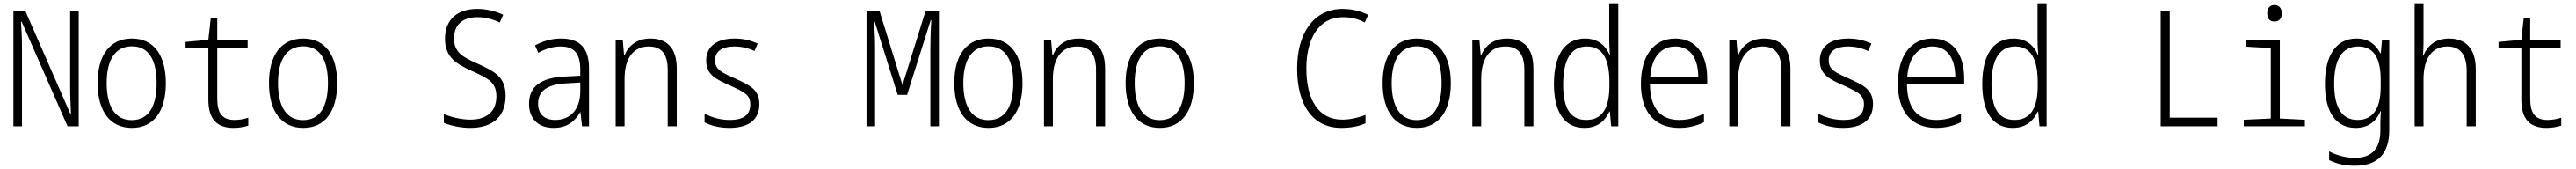

<svg xmlns="http://www.w3.org/2000/svg" viewBox="-20 -780 15940 1044"><path d="M63 0H116V-484C116 -548 113 -597 110 -646H114L398 0H467V-714H414V-232C414 -181 418 -117 419 -75H416L136 -714H63Z M796 10C931 10 1006 -93 1006 -266C1006 -436 934 -542 796 -542C663 -542 584 -443 584 -267C584 -93 661 10 796 10ZM795 -38C692 -38 640 -123 640 -267C640 -412 694 -494 796 -494C903 -494 949 -405 949 -267C949 -123 900 -38 795 -38Z M1425 10C1460 10 1490 4 1516 -4V-53C1489 -44 1460 -39 1431 -39C1351 -39 1324 -85 1324 -173V-483H1512V-532H1324V-669H1284L1269 -534L1128 -521V-483H1269V-165C1269 -45 1321 10 1425 10Z M1856 10C1991 10 2066 -93 2066 -266C2066 -436 1994 -542 1856 -542C1723 -542 1644 -443 1644 -267C1644 -93 1721 10 1856 10ZM1855 -38C1752 -38 1700 -123 1700 -267C1700 -412 1754 -494 1856 -494C1963 -494 2009 -405 2009 -267C2009 -123 1960 -38 1855 -38Z M2890 10C3025 10 3108 -58 3108 -188C3108 -306 3039 -339 2934 -387C2847 -426 2789 -453 2789 -543C2789 -630 2845 -674 2934 -674C2975 -674 3024 -664 3072 -641L3093 -689C3043 -712 2988 -725 2933 -725C2815 -725 2733 -665 2733 -540C2733 -424 2807 -384 2896 -343C3000 -296 3051 -272 3051 -185C3051 -95 2995 -41 2890 -41C2835 -41 2773 -56 2726 -75V-21C2770 -3 2831 10 2890 10Z M3405 10C3489 10 3538 -31 3569 -87H3571L3581 0H3624V-359C3624 -486 3564 -542 3451 -542C3390 -542 3339 -525 3290 -500L3310 -454C3356 -479 3402 -493 3448 -493C3526 -493 3570 -456 3570 -351V-312L3473 -307C3332 -300 3253 -249 3253 -139C3253 -45 3311 10 3405 10ZM3415 -39C3351 -39 3309 -72 3309 -140C3309 -221 3370 -259 3484 -265L3570 -270V-217C3570 -104 3509 -39 3415 -39Z M3789 0H3844V-292C3844 -424 3901 -493 3994 -493C4071 -493 4111 -448 4111 -348V0H4167V-356C4167 -484 4106 -542 4004 -542C3921 -542 3868 -498 3844 -439H3841L3833 -532H3789Z M4492 10C4616 10 4678 -44 4678 -137C4678 -229 4615 -255 4530 -294C4447 -331 4404 -349 4404 -407C4404 -464 4448 -493 4524 -493C4566 -493 4607 -484 4648 -465L4668 -511C4623 -531 4578 -542 4525 -542C4413 -542 4349 -492 4349 -406C4349 -317 4411 -290 4496 -252C4583 -212 4622 -195 4622 -136C4622 -76 4588 -39 4495 -39C4435 -39 4383 -55 4339 -78V-24C4375 -5 4429 10 4492 10Z M5341 0H5394V-485C5394 -544 5391 -602 5386 -655H5389L5534 -194H5592L5738 -655H5742C5738 -601 5736 -540 5736 -483V0H5789V-714H5707L5565 -259H5562L5421 -714H5341Z M6096 10C6231 10 6306 -93 6306 -266C6306 -436 6234 -542 6096 -542C5963 -542 5884 -443 5884 -267C5884 -93 5961 10 6096 10ZM6095 -38C5992 -38 5940 -123 5940 -267C5940 -412 5994 -494 6096 -494C6203 -494 6249 -405 6249 -267C6249 -123 6200 -38 6095 -38Z M6439 0H6494V-292C6494 -424 6551 -493 6644 -493C6721 -493 6761 -448 6761 -348V0H6817V-356C6817 -484 6756 -542 6654 -542C6571 -542 6518 -498 6494 -439H6491L6483 -532H6439Z M7156 10C7291 10 7366 -93 7366 -266C7366 -436 7294 -542 7156 -542C7023 -542 6944 -443 6944 -267C6944 -93 7021 10 7156 10ZM7155 -38C7052 -38 7000 -123 7000 -267C7000 -412 7054 -494 7156 -494C7263 -494 7309 -405 7309 -267C7309 -123 7260 -38 7155 -38Z M8278 10C8338 10 8386 0 8428 -18V-70C8386 -54 8337 -41 8283 -41C8136 -41 8062 -166 8062 -357C8062 -538 8137 -674 8288 -674C8332 -674 8380 -665 8423 -641L8445 -688C8397 -712 8344 -725 8287 -725C8102 -725 8005 -568 8005 -357C8005 -135 8099 10 8278 10Z M8746 10C8881 10 8956 -93 8956 -266C8956 -436 8884 -542 8746 -542C8613 -542 8534 -443 8534 -267C8534 -93 8611 10 8746 10ZM8745 -38C8642 -38 8590 -123 8590 -267C8590 -412 8644 -494 8746 -494C8853 -494 8899 -405 8899 -267C8899 -123 8850 -38 8745 -38Z M9089 0H9144V-292C9144 -424 9201 -493 9294 -493C9371 -493 9411 -448 9411 -348V0H9467V-356C9467 -484 9406 -542 9304 -542C9221 -542 9168 -498 9144 -439H9141L9133 -532H9089Z M9782 10C9867 10 9913 -37 9937 -91H9940L9948 0H9992V-760H9936V-537C9936 -507 9938 -474 9940 -443H9937C9915 -496 9868 -542 9787 -542C9664 -542 9594 -444 9594 -261C9594 -84 9662 10 9782 10ZM9794 -39C9694 -39 9651 -114 9651 -257C9651 -414 9701 -493 9798 -493C9897 -493 9937 -411 9937 -275V-248C9937 -119 9897 -39 9794 -39Z M10369 10C10425 10 10475 -2 10522 -25V-78C10471 -53 10426 -39 10370 -39C10251 -39 10190 -112 10188 -259H10542V-297C10542 -437 10478 -542 10345 -542C10207 -542 10132 -429 10132 -262C10132 -94 10213 10 10369 10ZM10487 -307H10190C10199 -428 10257 -493 10345 -493C10440 -493 10486 -416 10487 -307Z M10679 0H10734V-292C10734 -424 10791 -493 10884 -493C10961 -493 11001 -448 11001 -348V0H11057V-356C11057 -484 10996 -542 10894 -542C10811 -542 10758 -498 10734 -439H10731L10723 -532H10679Z M11382 10C11506 10 11568 -44 11568 -137C11568 -229 11505 -255 11420 -294C11337 -331 11294 -349 11294 -407C11294 -464 11338 -493 11414 -493C11456 -493 11497 -484 11538 -465L11558 -511C11513 -531 11468 -542 11415 -542C11303 -542 11239 -492 11239 -406C11239 -317 11301 -290 11386 -252C11473 -212 11512 -195 11512 -136C11512 -76 11478 -39 11385 -39C11325 -39 11273 -55 11229 -78V-24C11265 -5 11319 10 11382 10Z M11959 10C12015 10 12065 -2 12112 -25V-78C12061 -53 12016 -39 11960 -39C11841 -39 11780 -112 11778 -259H12132V-297C12132 -437 12068 -542 11935 -542C11797 -542 11722 -429 11722 -262C11722 -94 11803 10 11959 10ZM12077 -307H11780C11789 -428 11847 -493 11935 -493C12030 -493 12076 -416 12077 -307Z M12432 10C12517 10 12563 -37 12587 -91H12590L12598 0H12642V-760H12586V-537C12586 -507 12588 -474 12590 -443H12587C12565 -496 12518 -542 12437 -542C12314 -542 12244 -444 12244 -261C12244 -84 12312 10 12432 10ZM12444 -39C12344 -39 12301 -114 12301 -257C12301 -414 12351 -493 12448 -493C12547 -493 12587 -411 12587 -275V-248C12587 -119 12547 -39 12444 -39Z M13348 0H13700V-53H13404V-714H13348Z M14052 -647C14082 -647 14097 -667 14097 -697C14097 -729 14081 -749 14052 -749C14022 -749 14007 -729 14007 -697C14007 -666 14022 -647 14052 -647ZM13862 0H14240V-40L14085 -48V-532H13875V-492L14029 -483V-48L13862 -40Z M14548 244C14696 244 14762 165 14762 23V-532H14717L14710 -452H14706C14678 -506 14633 -542 14559 -542C14432 -542 14364 -435 14364 -262C14364 -85 14434 10 14554 10C14628 10 14681 -27 14707 -93H14710C14708 -64 14707 -36 14707 -10V25C14707 131 14661 195 14549 195C14493 195 14435 179 14390 155V209C14434 231 14487 244 14548 244ZM14567 -39C14469 -39 14421 -115 14421 -263C14421 -407 14467 -493 14570 -493C14669 -493 14709 -416 14709 -287V-242C14709 -126 14671 -39 14567 -39Z M14919 0H14974V-290C14974 -425 15031 -493 15121 -493C15198 -493 15241 -446 15241 -342V0H15297V-352C15297 -483 15232 -542 15132 -542C15047 -542 14998 -496 14974 -439H14971C14972 -464 14974 -488 14974 -515V-760H14919Z M15735 10C15770 10 15800 4 15826 -4V-53C15799 -44 15770 -39 15741 -39C15661 -39 15634 -85 15634 -173V-483H15822V-532H15634V-669H15594L15579 -534L15438 -521V-483H15579V-165C15579 -45 15631 10 15735 10Z"/></svg>

Font: Noto Sans Mono Condensed Light
Style: Regular
Weight: 300
Width: 3
Designer: Monotype Design Team
Foundry: Monotype Imaging Inc.
Version: Version 2.014